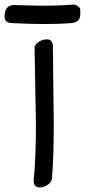

<svg xmlns="http://www.w3.org/2000/svg" viewBox="-71 -818 371 839"><path d="M-10 -796 107 -793Q177 -793 211.5 -795.5Q246 -798 252.5 -798Q259 -798 269 -791Q279 -784 279.5 -777Q280 -770 280 -756Q280 -721 241 -717Q192 -713 127 -713Q62 -713 -18 -717Q-51 -718 -51 -745Q-51 -796 -10 -796ZM160 -623Q161 -507 164 -276Q164 -135 156 -37Q154 -22 137.5 -10.5Q121 1 104 1Q76 1 76 -28Q86 -128 86 -276L80 -612Q84 -626 99.5 -636Q115 -646 135 -646Q155 -646 160 -623Z"/></svg>

Font: Patrick Hand SC
Style: Regular
Weight: 400
Designer: Patrick Wagesreiter
Foundry: Patrick Wagesreiter
Version: Version 1.003;PS 001.003;hotconv 1.0.70;makeotf.lib2.5.58329